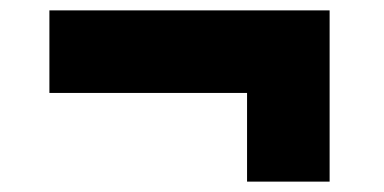

<svg xmlns="http://www.w3.org/2000/svg" viewBox="-20 -539 740 370"><path d="M456.1 -359.9H75.2V-519H615.2V-189H456.1Z"/></svg>

Font: Ultra
Style: Regular
Weight: 400
Designer: Astigmatic (AOETI)
Foundry: Astigmatic (AOETI)
Version: Version 1.000